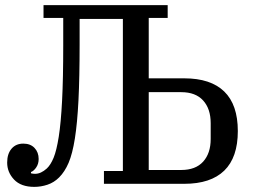

<svg xmlns="http://www.w3.org/2000/svg" viewBox="-20 -718 989 750"><path d="M114 12Q62 12 35 -16.5Q8 -45 8 -83Q8 -117 25 -137Q42 -157 71 -157Q99 -157 115 -140Q131 -123 131 -97Q131 -78 121.5 -64Q112 -50 101 -46V-41Q109 -39 117 -39Q140 -39 163 -60Q178 -74 189.5 -102Q201 -130 209.5 -184Q218 -238 222.5 -324.5Q227 -411 227 -541V-648H150V-698H635V-648H561V-412H700Q803 -412 856 -360.5Q909 -309 909 -206Q909 -103 856 -51.5Q803 0 700 0H386V-50H460V-644H291V-545Q291 -415 286.5 -326Q282 -237 272.5 -177Q263 -117 248 -82Q233 -47 211 -25Q191 -5 165.5 3.5Q140 12 114 12ZM688 -54Q744 -54 773.5 -86.5Q803 -119 803 -175V-237Q803 -293 773.5 -325.5Q744 -358 688 -358H561V-54Z"/></svg>

Font: IBM Plex Serif Text
Style: Regular
Weight: 450
Designer: Mike Abbink, Paul van der Laan, Pieter van Rosmalen
Foundry: Bold Monday
Version: Version 3.001